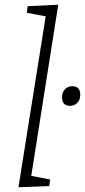

<svg xmlns="http://www.w3.org/2000/svg" viewBox="-20 -788 359 811"><path d="M58 3 173 -719 93 -734 97 -762 226 -768 112 -45 192 -30 188 -2ZM276 -341Q242 -341 242 -378Q242 -397 254 -410.5Q266 -424 285 -424Q319 -424 319 -387Q319 -367 307 -354Q295 -341 276 -341Z"/></svg>

Font: Bitter Light
Style: Italic
Weight: 300
Italic angle: -9°
Designer: Sol Matas, and Bitter project Authors
Foundry: Sol Matas
Version: Version 2.001